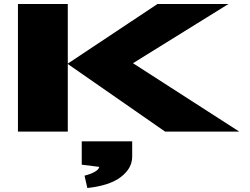

<svg xmlns="http://www.w3.org/2000/svg" viewBox="-20 -660 1255 963"><path d="M70 -640H320V-341L770 -640H1126L647 -343L1180 0H808L320 -339V0H70ZM643 126Q643 184 586.5 227.5Q530 271 418 283L404 221Q433 214 454 202.5Q475 191 478 177L390 166V49H643Z"/></svg>

Font: Syne ExtraBold
Style: Regular
Weight: 800
Designer: Lucas Descroix
Foundry: Bonjour Monde
Version: Version 2.200; ttfautohint (v1.8.4)